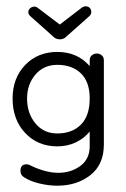

<svg xmlns="http://www.w3.org/2000/svg" viewBox="-20 -455 400 610"><path d="M162 135Q135 135 105.5 128Q76 121 56 108Q45 101 45 88Q45 67 64 67Q71 67 78 71Q95 80 119 87Q143 94 165 94Q206 94 235.5 72Q265 50 265 10V-37Q247 -15 220.5 -2.5Q194 10 162 10Q100 10 60 -32.5Q20 -75 20 -142Q20 -207 60 -248.5Q100 -290 162 -290Q226 -290 265 -245V-263Q265 -274 272 -279.5Q279 -285 288 -285Q296 -285 303 -279.5Q310 -274 310 -263V4Q310 68 267 101.5Q224 135 162 135ZM162 -31Q209 -31 237 -59Q265 -87 265 -142Q265 -195 237 -222Q209 -249 162 -249Q119 -249 92.5 -218Q66 -187 66 -142Q66 -95 92.5 -63Q119 -31 162 -31ZM89 -434Q95 -434 100 -430L170 -377L239 -430Q246 -435 252 -435Q260 -435 265 -430Q270 -425 270 -417Q270 -409 263 -403L190 -338Q182 -330 170 -330Q158 -330 150 -338L77 -403Q70 -409 70 -416Q70 -424 76 -429Q82 -434 89 -434Z"/></svg>

Font: Dongle Light
Style: Regular
Weight: 300
Designer: Yanghee Ryu
Foundry: Yanghee Ryu
Version: Version 2.000